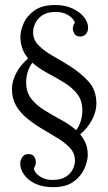

<svg xmlns="http://www.w3.org/2000/svg" viewBox="-20 -591 440 782"><path d="M196.2 171.3Q152.2 171.3 122.5 156.6Q92.8 141.9 77.6 119.7Q62.3 97.5 62.3 75.2Q62.3 61.2 70.8 49Q79.2 36.7 93.9 36.7Q112.2 35.9 119.2 46.9Q126.1 57.9 126.1 70.8Q126.1 74.4 124.1 81.6Q122.1 88.7 118.1 93.9Q119.9 112.6 141.9 127.2Q163.9 141.9 192.9 141.9Q227.7 141.9 247.9 129.1Q268.1 116.2 276.7 97.9Q285.3 79.6 285.3 63.1Q285.3 32.3 263.5 9.7Q241.7 -12.8 208.3 -32.3Q174.9 -51.7 140.4 -73Q111.5 -90.9 86 -112.6Q60.5 -134.2 44.6 -162.4Q28.6 -190.7 28.6 -228.5Q28.6 -260 46 -293.2Q63.4 -326.4 94.6 -353.1Q80.7 -369.3 72.4 -390Q64.2 -410.7 63.1 -437.1Q62.3 -463.1 75.5 -494.3Q88.7 -525.5 119.9 -548Q151.1 -570.6 204.3 -570.6Q244.6 -570.6 274.8 -556.7Q305.1 -542.7 322 -521.5Q338.8 -500.2 338.8 -477.8Q338.8 -463.5 330.8 -453.2Q322.7 -443 308 -442.2Q290.1 -441.9 283.3 -453.4Q276.5 -465 276.5 -473Q276.5 -477.8 278.5 -485.9Q280.5 -493.9 285.3 -498.7Q278.3 -517.1 257.2 -529.7Q236.2 -542.4 207.2 -542.4Q172.7 -542.4 152.5 -528.8Q132.4 -515.2 123.6 -496.1Q114.8 -477.1 114.8 -460.2Q114.8 -428.7 137.7 -405.8Q160.6 -382.8 195.3 -363.2Q229.9 -343.6 265.1 -321.6Q307.7 -294.8 340.1 -259.6Q372.6 -224.4 372.6 -169.1Q372.6 -136.8 355 -103.2Q337.4 -69.7 306.6 -43.6Q320.5 -27.1 328.9 -7Q337.4 13.2 337.4 40Q337.4 63.8 324.2 94.8Q311 125.8 280.2 148.5Q249.4 171.3 196.2 171.3ZM290.1 -60.9Q302.9 -77 309.1 -98.6Q315.4 -120.3 315.4 -141.2Q315.4 -181.5 294.5 -208.3Q273.6 -235.1 241.3 -254.7Q209 -274.3 174.2 -293Q139.3 -311.7 111.8 -335.5Q99 -318.7 92.8 -297.6Q86.5 -276.5 86.5 -256Q86.5 -215.3 107.6 -188.5Q128.7 -161.7 161 -141.9Q193.3 -122.1 227.9 -103.4Q262.6 -84.7 290.1 -60.9Z"/></svg>

Font: Parastoo
Style: Regular
Weight: 400
Foundry: Saber Rastikerdar (saber.rastikerdar@gmail.com)
Version: Version 3.000